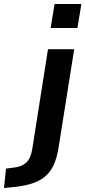

<svg xmlns="http://www.w3.org/2000/svg" viewBox="-132 -747 427 960"><path d="M121 -607 141 -727H275L255 -607ZM-112 193 -102 96 -56 90Q-23 86 -1 66Q21 46 29 0L108 -501H239L160 -4Q153 39 138.5 73Q124 107 99 130.5Q74 154 35 168Q-4 182 -61 188Z"/></svg>

Font: Nunito Sans 7pt SemiCondensed
Style: Bold Italic
Weight: 700
Width: 4
Italic angle: -9°
Designer: Vernon Adams
Foundry: Vernon Adams
Version: Version 3.101;gftools[0.9.27]